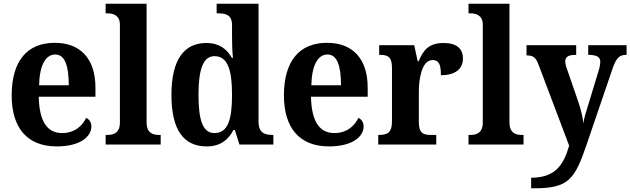

<svg xmlns="http://www.w3.org/2000/svg" viewBox="-20 -780 3401 1036"><path d="M286 10C415 10 473 -44 473 -98C473 -120 462 -136 445 -144C423 -98 380 -62 316 -62C236 -62 192 -122 189 -258H495V-307C495 -466 411 -549 276 -549C128 -549 43 -453 43 -265C43 -91 126 10 286 10ZM351 -320H191C193 -427 226 -486 278 -486C331 -486 351 -423 351 -320Z M550 0H847V-52H836C806 -52 771 -62 771 -119V-760H550V-708H561C587 -708 627 -700 627 -647V-119C627 -62 592 -52 561 -52H550Z M1095 10C1168 10 1211 -24 1240 -79H1247L1272 0H1455V-52H1450C1408 -52 1375 -63 1375 -124V-760H1149V-708H1156C1197 -708 1232 -701 1232 -645V-585C1232 -551 1233 -503 1237 -468H1231C1205 -514 1164 -548 1094 -548C974 -548 905 -460 905 -267C905 -75 974 10 1095 10ZM1137 -62C1075 -62 1051 -130 1051 -268C1051 -402 1075 -477 1137 -477C1209 -477 1232 -402 1232 -269C1232 -132 1209 -62 1137 -62Z M1755 10C1884 10 1942 -44 1942 -98C1942 -120 1931 -136 1914 -144C1892 -98 1849 -62 1785 -62C1705 -62 1661 -122 1658 -258H1964V-307C1964 -466 1880 -549 1745 -549C1597 -549 1512 -453 1512 -265C1512 -91 1595 10 1755 10ZM1820 -320H1660C1662 -427 1695 -486 1747 -486C1800 -486 1820 -423 1820 -320Z M2021 0H2334V-52H2304C2267 -52 2240 -60 2240 -119V-287C2240 -348 2254 -456 2314 -456C2350 -456 2359 -429 2359 -374C2434 -374 2478 -406 2478 -465C2478 -516 2445 -548 2374 -548C2298 -548 2264 -513 2239 -449H2234L2215 -536H2026V-484H2029C2070 -484 2095 -475 2095 -416V-124C2095 -61 2066 -52 2024 -52H2021Z M2508 0H2805V-52H2794C2764 -52 2729 -62 2729 -119V-760H2508V-708H2519C2545 -708 2585 -700 2585 -647V-119C2585 -62 2550 -52 2519 -52H2508Z M2846 179V236H2862C3047 236 3081 190 3146 -2L3286 -412C3305 -467 3323 -484 3358 -484H3361V-536H3154V-484H3158C3198 -483 3219 -474 3219 -447C3219 -433 3214 -409 3209 -395L3150 -201C3144 -182 3131 -144 3128 -114C3125 -142 3118 -177 3101 -229L3041 -403C3035 -418 3030 -436 3030 -449C3030 -474 3049 -484 3086 -484H3089V-536H2821V-481H2825C2853 -480 2870 -473 2884 -436L3051 6C3021 111 2975 179 2846 179Z"/></svg>

Font: Noto Serif Tamil SemiCondensed
Style: Bold
Weight: 700
Width: 4
Designer: Indian Type Foundry, Tom Grace, and the Monotype Design Team
Foundry: Monotype Imaging Inc.
Version: Version 2.004